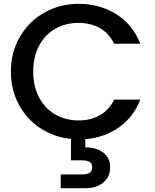

<svg xmlns="http://www.w3.org/2000/svg" viewBox="-20 -724 813 1006"><path d="M578 -202H715Q679 -110 603 -56.5Q527 -3 427 5V48Q485 48 521 75.5Q557 103 557 153Q557 203 521 232.5Q485 262 430 262H298V190H407Q435 190 449 182Q463 174 463 153Q463 132 449 124Q435 116 407 116H352V4Q264 -5 192 -52Q120 -99 78.5 -176.5Q37 -254 37 -349Q37 -451 84.5 -532Q132 -613 213.5 -658.5Q295 -704 392 -704Q503 -704 589.5 -649.5Q676 -595 715 -495H578Q551 -550 503 -577Q455 -604 392 -604Q323 -604 269 -573Q215 -542 184.5 -484Q154 -426 154 -349Q154 -272 184.5 -214Q215 -156 269 -124.5Q323 -93 392 -93Q455 -93 503 -120Q551 -147 578 -202Z"/></svg>

Font: Poppins-tnum Medium
Style: Regular
Weight: 500
Designer: Ninad Kale (Devanagari), Jonny Pinhorn (Latin)
Foundry: Indian Type Foundry
Version: Version 4.004